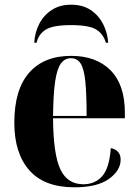

<svg xmlns="http://www.w3.org/2000/svg" viewBox="-20 -788 589 818"><path d="M297 10Q169 10 105 -62.5Q41 -135 41 -265Q41 -406 104 -478Q167 -550 283 -550Q390 -550 451 -488.5Q512 -427 512 -308V-284H206Q207 -131 237 -67Q267 -3 335 -3Q385 -3 415.5 -37.5Q446 -72 452 -157Q494 -148 494 -108Q494 -62 444.5 -26Q395 10 297 10ZM349 -294Q349 -388 343.5 -441.5Q338 -495 323.5 -517.5Q309 -540 282 -540Q256 -540 239.5 -517.5Q223 -495 215 -441.5Q207 -388 206 -294ZM126 -606Q128 -649 147 -686Q166 -723 200.5 -745.5Q235 -768 283 -768Q332 -768 366 -745.5Q400 -723 419 -686Q438 -649 441 -606H431Q421 -642 391 -661.5Q361 -681 283 -681Q205 -681 174.5 -661.5Q144 -642 136 -606Z"/></svg>

Font: Noto Serif Display SemiCondensed ExtraBold
Style: Regular
Weight: 800
Width: 4
Designer: Monotype Design Team
Foundry: Monotype Imaging Inc.
Version: Version 2.009